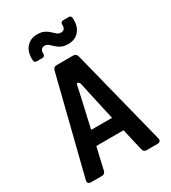

<svg xmlns="http://www.w3.org/2000/svg" viewBox="-226 -1067 1051 1181"><g transform="rotate(-30 300.0 -477.0)"><path d="M63.6 0Q51.3 0 45.3 -7.2Q39.4 -14.3 42.5 -27.3L213.8 -708.9Q219.4 -730 241 -730H358.2Q379.9 -730 385.5 -708.9L557.5 -27.3Q560.6 -14.3 554.9 -7.2Q549.1 0 536.4 0H459.4Q437.8 0 432.8 -21.7L397 -177H203.5L167.6 -21.7Q162.6 0 141 0ZM225.6 -278.8H373.9L330.1 -475.1Q325.7 -495.4 321.7 -513.8Q317.8 -532.3 314.5 -548Q310.9 -565.5 301.2 -570.2Q291.4 -574.9 288.4 -559.7Q285 -541.6 280.3 -520.5Q275.5 -499.3 270.4 -476.1ZM370 -806.2Q338.8 -806.2 319.5 -815.8Q300.2 -825.5 287.2 -838.3Q274.2 -851.1 262.5 -860.8Q250.8 -870.4 235 -870.4Q222 -870.4 213.5 -861.6Q205 -852.8 205 -836.5V-831.2Q205 -811.2 185 -811.2H148.3Q128.3 -811.2 128.3 -831.2V-844.1Q128.3 -893.2 156.5 -923.5Q184.7 -953.8 230 -953.8Q261.2 -953.8 280.5 -944.2Q299.8 -934.5 312.8 -921.7Q325.8 -908.9 337.5 -899.2Q349.2 -889.6 365 -889.6Q379 -889.6 387 -897.5Q395 -905.5 395 -920.5V-928.8Q395 -948.8 415 -948.8H451.7Q471.7 -948.8 471.7 -928.8V-915.9Q471.7 -866.8 444 -836.5Q416.3 -806.2 370 -806.2Z"/></g></svg>

Font: Pitagon Sans Mono
Style: Regular
Weight: 400
Monospace: yes
Designer: Travis Tran
Foundry: Pitagon
Version: Version 1.001;gftools[0.9.26]